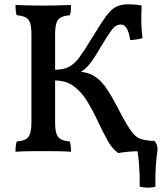

<svg xmlns="http://www.w3.org/2000/svg" viewBox="-20 -702 773 892"><path d="M529 9Q499 -13 477 -54Q455 -95 433 -142Q411 -189 385.5 -231Q360 -273 324 -300.5Q288 -328 236 -328V-378Q274 -378 299.5 -391Q325 -404 347.5 -434Q370 -464 400 -514Q430 -563 451 -595.5Q472 -628 490 -647.5Q508 -667 528.5 -674.5Q549 -682 579 -682Q592 -682 609.5 -680.5Q627 -679 638 -676Q637 -653 636.5 -627.5Q636 -602 637.5 -576Q639 -550 642 -525Q629 -521 613 -518.5Q597 -516 585 -516Q578 -557 567.5 -572.5Q557 -588 542 -588Q517 -588 499 -563Q481 -538 453 -492Q425 -443 405.5 -416.5Q386 -390 369.5 -377.5Q353 -365 332 -356L325 -371Q360 -370 386 -362.5Q412 -355 433.5 -337.5Q455 -320 475.5 -290Q496 -260 521 -213Q549 -158 568 -126Q587 -94 602 -78Q617 -62 633.5 -56.5Q650 -51 673 -49Q673 -44 672.5 -35Q672 -26 671 -16.5Q670 -7 667 0Q640 0 618.5 0.5Q597 1 575.5 3Q554 5 529 9ZM52 3Q52 -12 53.5 -24.5Q55 -37 58 -45Q85 -47 99.5 -55Q114 -63 120 -82Q126 -101 126 -136V-540Q126 -576 120 -594.5Q114 -613 99.5 -621Q85 -629 58 -631Q54 -640 53 -652.5Q52 -665 52 -679Q71 -678 92.5 -677.5Q114 -677 137.5 -676.5Q161 -676 182 -676Q204 -676 225.5 -676.5Q247 -677 268.5 -677.5Q290 -678 310 -679Q310 -665 309 -652.5Q308 -640 304 -631Q278 -629 263 -621Q248 -613 242 -594.5Q236 -576 236 -540V-136Q236 -101 242 -82Q248 -63 263 -55Q278 -47 304 -45Q307 -37 308.5 -24.5Q310 -12 310 3Q281 1 248.5 0.5Q216 0 183 0Q151 0 115 0.5Q79 1 52 3ZM629 165Q630 114 626 62.5Q622 11 613 -30L633 -48H697Q712 -33 712 -6Q707 24 704 67.5Q701 111 702 165Q687 170 667 170Q647 170 629 165Z"/></svg>

Font: Vollkorn Medium
Style: Regular
Weight: 500
Designer: Friedrich Althausen
Foundry: Friedrich Althausen
Version: Version 5.000